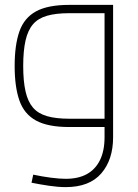

<svg xmlns="http://www.w3.org/2000/svg" viewBox="-20 -520 563 786"><path d="M249 246Q218 246 181 240.5Q144 235 109 228L116 195Q154 203 189 207.5Q224 212 249 212Q301 212 336 192.5Q371 173 389.5 135Q408 97 408 42V-480L423 -466H263Q209 -466 172.5 -455.5Q136 -445 115 -420.5Q94 -396 84.5 -354Q75 -312 75 -250Q75 -188 84.5 -146Q94 -104 115 -79.5Q136 -55 172.5 -44.5Q209 -34 263 -34H408V0H263Q176 0 127.5 -26.5Q79 -53 59.5 -108.5Q40 -164 40 -250Q40 -336 59.5 -391.5Q79 -447 127.5 -473.5Q176 -500 263 -500H443V42Q443 134 394.5 190Q346 246 249 246Z"/></svg>

Font: TitilliumWeb ExtraLight
Style: Regular
Weight: 400
Designer: Mohamed Gaber, Accademia di Belle Arti di Urbino and others
Foundry: Kief Type Foundry, Accademia di Belle Arti di Urbino and others
Version: Version 3.000; ttfautohint (v1.8.2)